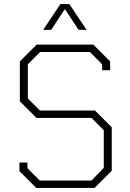

<svg xmlns="http://www.w3.org/2000/svg" viewBox="-20 -918 636 938"><path d="M75 -82V-124H114V-96L174 -36H427L487 -98V-282L427 -342H158L77 -423V-618L159 -700H436L518 -618V-575H479V-604L419 -664H176L116 -604V-437L175 -378H444L526 -296V-84L442 0H157ZM275 -898H319L403 -772H364L299 -871H295L230 -772H191Z"/></svg>

Font: Chakra Petch ExtraLight
Style: Regular
Weight: 275
Designer: Katatrad Aksorn Co.,Ltd.
Foundry: Cadson Demak Co.,Ltd.
Version: Version 1.000; ttfautohint (v1.6)